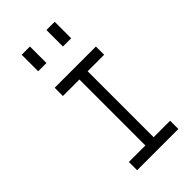

<svg xmlns="http://www.w3.org/2000/svg" viewBox="-264 -952 1029 1029"><g transform="rotate(-45 250.0 -437.5)"><path d="M437.5 0V-62.5H312.5Q312.5 -62.5 312.5 -562.5H437.5V-625H125V-562.5H250Q250 -562.5 250 -62.5H125V0ZM125 -875Q125 -875 125 -750H187.5Q187.5 -750 187.5 -875ZM312.5 -875Q312.5 -875 312.5 -750H375Q375 -750 375 -875Z"/></g></svg>

Font: UnifontExMono
Style: Regular
Weight: 500
Version: Version 15.0.06